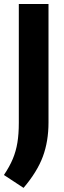

<svg xmlns="http://www.w3.org/2000/svg" viewBox="-38 -760 317 954"><path d="M79 173.5 -18.5 109.5Q9.5 68 25.5 29.8Q41.5 -8.5 48.5 -51.5Q55.5 -94.5 55.5 -150V-740H203V-151Q203 -58 175 17.8Q147 93.5 79 173.5Z"/></svg>

Font: Encode Sans Cnd
Style: Bold
Weight: 700
Width: 3
Designer: Multiple Designers
Foundry: Impallari Type
Version: Version 3.002; ttfautohint (v1.8.3) -l 8 -r 50 -G 200 -x 14 